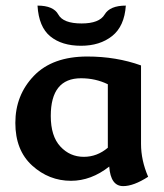

<svg xmlns="http://www.w3.org/2000/svg" viewBox="-20 -626 573 672"><path d="M411.1 25.4Q367.2 25.4 362.3 -43Q298.8 6.8 228.5 6.8Q151.4 6.8 92.5 -46.6Q33.7 -100.1 33.7 -195.8Q33.7 -293 98.6 -360.6Q163.6 -428.2 285.6 -428.2Q386.7 -428.2 473.6 -397V-122.6Q473.6 -64.9 498.5 -7.3Q447.8 25.4 411.1 25.4ZM273.4 -77.1Q319.8 -77.1 357.4 -108.9V-331.1Q314.5 -352.1 263.7 -352.1Q157.7 -352.1 157.7 -220.2Q157.7 -149.4 191.2 -113.3Q224.6 -77.1 273.4 -77.1ZM263.7 -465.8Q196.3 -465.8 156 -498.8Q115.7 -531.7 111.3 -606.4Q167 -606.4 184.1 -575.2Q201.2 -543.9 265.6 -543.9Q327.6 -543.9 346.2 -575.2Q364.7 -606.4 420.4 -606.4Q415.5 -534.2 372.6 -500Q329.6 -465.8 263.7 -465.8Z"/></svg>

Font: ALMAS
Style: Bold
Weight: 700
Designer: ALMAS Font/ by Husham Jawad Kadhim, derived from the Bainsely font by/ Paul James MIller
Foundry: High-Logic / Made with FontCreator
Version: Version 1.411;September 19, 2021;FontCreator 14.0.0.2814 32-